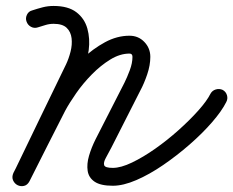

<svg xmlns="http://www.w3.org/2000/svg" viewBox="-20 -595 784 645"><path d="M107 -503Q95 -499 84 -505Q73 -511 69 -523Q65 -534 70.5 -545.5Q76 -557 88 -560Q106 -566 123.5 -570.5Q141 -575 160 -575Q209 -575 236.5 -554Q264 -533 273.5 -499Q283 -465 278 -426.5Q273 -388 256 -353Q212 -261 167.5 -169.5Q123 -78 79 13Q73 26 61 28.5Q49 31 39 26Q29 21 24 10.5Q19 0 25 -14Q55 -73 85.5 -132Q116 -191 146 -250Q163 -285 191.5 -324Q220 -363 256 -397Q292 -431 332.5 -453Q373 -475 415 -475Q445 -475 465 -454Q485 -433 485 -404Q485 -376 474.5 -345Q464 -314 451 -290Q427 -242 402.5 -194.5Q378 -147 354 -99Q344 -80 335.5 -64.5Q327 -49 330 -40Q333 -31 359 -31Q386 -31 423.5 -49Q461 -67 501.5 -95.5Q542 -124 580 -158Q618 -192 646.5 -224Q675 -256 687 -280Q687 -280 687 -280Q687 -280 687 -280Q693 -291 705 -294.5Q717 -298 728 -293Q739 -287 742.5 -275Q746 -263 740 -252Q725 -222 692.5 -184.5Q660 -147 617 -109.5Q574 -72 528 -40.5Q482 -9 438 10Q394 29 359 29Q318 29 298 15.5Q278 2 274.5 -21Q271 -44 279 -71.5Q287 -99 301 -127Q325 -174 349.5 -222Q374 -270 398 -317Q407 -335 416 -359Q425 -383 425 -404Q425 -415 415 -415Q383 -415 350.5 -395Q318 -375 288.5 -345Q259 -315 236 -282Q213 -249 199 -223Q169 -164 139 -105Q109 -46 79 14Q72 27 60.5 29.5Q49 32 39 27Q29 22 24 11Q19 0 25 -13Q69 -105 113.5 -196.5Q158 -288 202 -379Q211 -398 217 -421.5Q223 -445 220.5 -466.5Q218 -488 204 -501.5Q190 -515 160 -515Q146 -515 133 -511Q120 -507 107 -503Q107 -503 107 -503Q107 -503 107 -503Z"/></svg>

Font: FRB American Cursive Guidelines
Style: Bold Italic
Weight: 700
Italic angle: -25°
Version: Version 2.0;Modular Font Editor K font №1